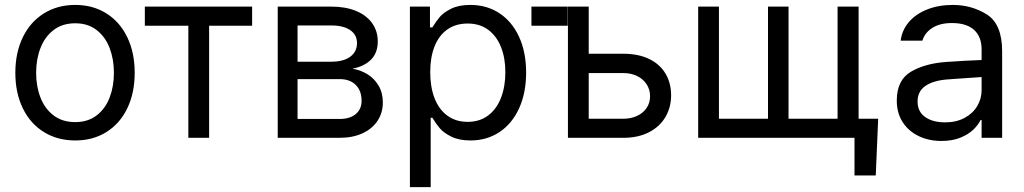

<svg xmlns="http://www.w3.org/2000/svg" viewBox="-20 -557 4138 776"><path d="M42 -262.7Q42 -344.2 72.3 -406.5Q102.5 -468.8 157.5 -502.9Q212.4 -537.1 284.2 -537.1Q355.5 -537.1 409.9 -502.9Q464.4 -468.8 494.4 -406.5Q524.4 -344.2 524.4 -262.7Q524.4 -181.2 494.4 -119.1Q464.4 -57.1 409.9 -23.2Q355.5 10.7 284.2 10.7Q212.4 10.7 157.5 -23.2Q102.5 -57.1 72.3 -119.1Q42 -181.2 42 -262.7ZM440.4 -262.7Q440.4 -317.4 423.1 -362.8Q405.8 -408.2 370.6 -435.5Q335.4 -462.9 284.2 -462.9Q231.9 -462.9 196.5 -435.5Q161.1 -408.2 143.6 -362.8Q126 -317.4 126 -262.7Q126 -208 143.6 -162.8Q161.1 -117.7 196.5 -90.6Q231.9 -63.5 284.2 -63.5Q335.4 -63.5 370.6 -90.6Q405.8 -117.7 423.1 -162.8Q440.4 -208 440.4 -262.7Z M565.4 -530.3H999V-453.1H825.2V0H741.2V-453.1H565.4Z M1102.5 -530.3H1319.3Q1376.5 -530.3 1418.7 -512.9Q1460.9 -495.6 1483.9 -463.6Q1506.8 -431.6 1506.8 -389.6Q1506.8 -343.3 1479.5 -315.9Q1452.1 -288.6 1404.3 -279.3Q1436 -274.4 1464.1 -257.6Q1492.2 -240.7 1509.8 -211.4Q1527.3 -182.1 1527.3 -142.6Q1527.3 -101.6 1506.1 -69.1Q1484.9 -36.6 1445.3 -18.3Q1405.8 0 1352.5 0H1102.5ZM1441.4 -149.4Q1441.4 -190.4 1417.7 -213.9Q1394 -237.3 1352.5 -237.3H1182.6V-76.2H1352.5Q1394 -76.2 1417.7 -95.9Q1441.4 -115.7 1441.4 -149.4ZM1422.9 -382.8Q1422.9 -416.5 1395.3 -435.3Q1367.7 -454.1 1319.3 -454.1H1182.6V-307.6H1319.3Q1367.7 -307.6 1395.3 -327.6Q1422.9 -347.7 1422.9 -382.8Z M1636.7 -530.3H1717.8V-446.3H1727.5Q1743.2 -471.7 1757.8 -489Q1772.5 -506.3 1803.2 -521.7Q1834 -537.1 1880.9 -537.1Q1947.3 -537.1 1998.3 -503.7Q2049.3 -470.2 2077.9 -408.2Q2106.4 -346.2 2106.4 -263.7Q2106.4 -181.2 2077.9 -118.9Q2049.3 -56.6 1998.3 -22.9Q1947.3 10.7 1881.8 10.7Q1835.4 10.7 1804.4 -4.6Q1773.4 -20 1757.8 -38.3Q1742.2 -56.6 1727.5 -81.1H1720.7V199.2H1636.7ZM1870.1 -64.5Q1918.9 -64.5 1953.4 -90.6Q1987.8 -116.7 2005.1 -162.4Q2022.5 -208 2022.5 -265.6Q2022.5 -321.8 2005.1 -366.2Q1987.8 -410.6 1953.6 -436.3Q1919.4 -461.9 1870.1 -461.9Q1821.3 -461.9 1787.4 -437.5Q1753.4 -413.1 1736.1 -368.9Q1718.8 -324.7 1718.8 -265.6Q1718.8 -205.6 1736.3 -160.2Q1753.9 -114.7 1788.1 -89.6Q1822.3 -64.5 1870.1 -64.5Z M2274.4 -453.1H2127.9V-530.3H2274.4ZM2692.4 -171.9Q2692.4 -123.5 2669.7 -84.5Q2647 -45.4 2603.3 -22.7Q2559.6 0 2499 0H2275.4V-530.3H2359.4V-339.8H2499Q2560.1 -339.8 2603.8 -318.6Q2647.5 -297.4 2669.9 -259.3Q2692.4 -221.2 2692.4 -171.9ZM2499 -77.1Q2530.3 -77.1 2554.9 -88.6Q2579.6 -100.1 2593.5 -120.8Q2607.4 -141.6 2607.4 -168Q2607.4 -194.8 2593.5 -216.3Q2579.6 -237.8 2554.9 -249.8Q2530.3 -261.7 2499 -261.7H2359.4V-77.1Z M3519.5 152.3H3433.6V0H2801.8V-530.3H2885.7V-77.1H3084V-530.3H3167V-77.1H3365.2V-530.3H3450.2V-77.1H3529.3Z M3803.7 -306.6Q3836.9 -309.1 3878.2 -311.3Q3919.4 -313.5 3947.3 -314.5V-357.4Q3947.3 -408.7 3916.7 -436.3Q3886.2 -463.9 3827.1 -463.9Q3778.8 -463.9 3748 -444.1Q3717.3 -424.3 3708 -392.6H3620.1Q3625.5 -435.1 3653.3 -467.8Q3681.2 -500.5 3727.3 -518.8Q3773.4 -537.1 3831.1 -537.1Q3907.2 -537.1 3968.8 -498.3Q4030.3 -459.5 4030.3 -349.6V0H3947.3V-72.3H3943.4Q3933.6 -51.8 3913.3 -32.5Q3893.1 -13.2 3860.6 -0.2Q3828.1 12.7 3785.2 12.7Q3734.4 12.7 3693.4 -6.8Q3652.3 -26.4 3628.4 -63.2Q3604.5 -100.1 3604.5 -150.4Q3604.5 -232.9 3660.9 -266.6Q3717.3 -300.3 3803.7 -306.6ZM3799.8 -62.5Q3845.2 -62.5 3878.7 -80.6Q3912.1 -98.6 3929.7 -128.4Q3947.3 -158.2 3947.3 -192.4V-245.6Q3935.5 -245.1 3882.8 -241.2L3813.5 -236.3Q3753.9 -232.4 3721.2 -210.4Q3688.5 -188.5 3688.5 -146.5Q3688.5 -106 3719 -84.2Q3749.5 -62.5 3799.8 -62.5Z"/></svg>

Font: WEMIX Pretendard
Style: Regular
Weight: 400
Designer: Base glyphs from Inter by Rasmus Andersson; Hangeul glyphs from Noto Sans CJK(Source Han Sans) by Jang Soo-young and Kan
Foundry: Kil Hyung-jin
Version: Version 1.000